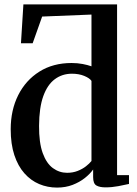

<svg xmlns="http://www.w3.org/2000/svg" viewBox="-20 -839 622 870"><path d="M238.5 11Q195.5 11 157.5 -5Q119.5 -21 90.5 -53.8Q61.5 -86.5 45 -136.2Q28.5 -186 28.5 -253.5Q28.5 -340 62.5 -407.8Q96.5 -475.5 158.5 -514.5Q220.5 -553.5 304.5 -553.5Q331 -553.5 354.5 -549Q378 -544.5 394.5 -538.5V-773L171 -764L128 -643H75L86 -819H510.5V-45.5H564.5V-5.5Q545.5 -1 516.2 4.5Q487 10 458 10Q431.5 10 416.8 1.5Q402 -7 402 -36.5V-71Q388 -51 364.2 -32.2Q340.5 -13.5 308.8 -1.2Q277 11 238.5 11ZM284 -56Q310 -56 331.8 -64.5Q353.5 -73 369.5 -85.5Q385.5 -98 394.5 -109.5V-472.5Q386 -485 361.8 -495Q337.5 -505 306 -505Q262 -505 228.5 -480.2Q195 -455.5 176.2 -403.5Q157.5 -351.5 157 -269Q156.5 -192.5 173.5 -145.5Q190.5 -98.5 219.8 -77.2Q249 -56 284 -56Z"/></svg>

Font: Merriweather 60pt SemiBold
Style: Regular
Weight: 600
Version: Version 2.100